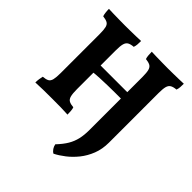

<svg xmlns="http://www.w3.org/2000/svg" viewBox="-243 -844 1258 1258"><g transform="rotate(45 385.5 -215.0)"><path d="M456 249Q443 242 433.5 228Q424 214 421 197Q457 159 476.5 126Q496 93 504.5 56.5Q513 20 513 -28V-519Q513 -558 507.5 -578.5Q502 -599 487.5 -607Q473 -615 446 -618Q442 -629 440.5 -646Q439 -663 439 -679Q457 -678 483.5 -677.5Q510 -677 539 -676.5Q568 -676 590 -676Q613 -676 639.5 -676.5Q666 -677 691 -677.5Q716 -678 736 -679Q736 -662 735 -647Q734 -632 729 -618Q703 -616 688 -607.5Q673 -599 667.5 -578.5Q662 -558 662 -519V-59Q662 1 642.5 50.5Q623 100 592.5 138Q562 176 526 204Q490 232 456 249ZM42 3Q42 -13 44.5 -30Q47 -47 50 -58Q77 -60 91.5 -68Q106 -76 111 -97.5Q116 -119 116 -158V-519Q116 -558 111 -578.5Q106 -599 91.5 -607Q77 -615 50 -618Q46 -629 44 -646Q42 -663 42 -679Q60 -678 86.5 -677.5Q113 -677 142 -676.5Q171 -676 194 -676Q217 -676 243 -676.5Q269 -677 294.5 -677.5Q320 -678 340 -679Q340 -662 339 -647Q338 -632 333 -618Q306 -616 291.5 -607.5Q277 -599 271.5 -578.5Q266 -558 266 -519V-158Q266 -119 271.5 -97.5Q277 -76 292 -68Q307 -60 333 -58Q337 -48 338.5 -31Q340 -14 340 3Q314 1 277 0.5Q240 0 199 0Q158 0 115.5 0.5Q73 1 42 3ZM261 -311V-378H518V-319Q492 -319 458 -319Q424 -319 388 -318Q352 -317 319 -315.5Q286 -314 261 -311Z"/></g></svg>

Font: Vollkorn
Style: Bold
Weight: 700
Designer: Friedrich Althausen
Foundry: Friedrich Althausen
Version: Version 5.000